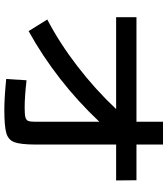

<svg xmlns="http://www.w3.org/2000/svg" viewBox="38 -828 787 904"><g transform="rotate(90 432.0 -376.5)"><path d="M494.1 -529.3H61.5V-625H553.7V-750H661.1V-625H829.1L830.1 -529.3H661.1V-147.5Q660.6 -78.6 649.9 -50Q639.2 -21.5 606.9 -12.2Q574.7 -2.9 497.1 -2.9Q441.9 -2.9 352.5 -11.7L358.4 -107.4Q437.5 -98.6 486.3 -98.6Q518.6 -98.6 531.7 -101.8Q544.9 -105 549.3 -114.3Q553.7 -123.5 553.7 -146.5V-450.2Q458 -348.6 350.3 -264.9Q242.7 -181.2 127 -117.2L72.3 -205.1Q182.1 -262.2 292 -346.7Q401.9 -431.2 494.1 -529.3Z"/></g></svg>

Font: Pretendard GOV SemiBold
Style: Regular
Weight: 600
Designer: Base glyphs from Inter by Rasmus Andersson; Hangeul glyphs from Noto Sans CJK(Source Han Sans) by Jang Soo-young and Kan
Foundry: Kil Hyung-jin
Version: Version 1.309